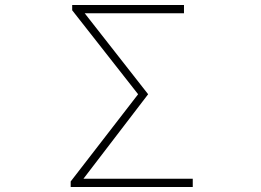

<svg xmlns="http://www.w3.org/2000/svg" viewBox="-20 -746 1040 766"><path d="M262 0H749V-33H313L571 -370L318 -693H714V-726H268V-705L531 -370L262 -22Z"/></svg>

Font: Harano Aji Gothic K1 ExtraLight
Style: Regular
Weight: 250
Foundry: Masamichi Hosoda
Version: HaranoAjiGothicK1-ExtraLight version 20230610;ttx 4.39.4